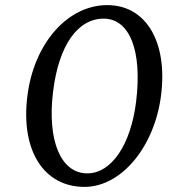

<svg xmlns="http://www.w3.org/2000/svg" viewBox="-20 -721 691 752"><path d="M311 11C456 11 586 -147 611 -349C637 -559 551 -701 400 -701C245 -701 112 -551 87 -343C61 -132 151 11 311 11ZM188 -363C210 -543 284 -648 386 -648C487 -648 538 -524 513 -322C492 -153 416 -42 322 -42C218 -42 164 -170 188 -363Z"/></svg>

Font: TPK Tissa Web
Style: Italic
Weight: 400
Italic angle: -7°
Designer: Jacques Le Bailly, Suppakit Chalermlarp | Katatrad Co.,Ltd.
Foundry: Jacques Le Bailly, Cadson Demak Co.,Ltd.
Version: Version 5.000;Glyphs 3.1.2 (3151)